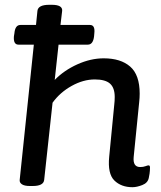

<svg xmlns="http://www.w3.org/2000/svg" viewBox="-20 -773 671 800"><path d="M532 7Q485 7 456.5 -21Q428 -49 435 -120L456 -336Q457 -345 457.5 -352.5Q458 -360 458 -369Q458 -407 438.5 -424.5Q419 -442 375 -442Q327 -442 278.5 -415Q230 -388 199 -345L164 -23Q161 2 116 2H105Q82 2 71.5 -5Q61 -12 62 -23L121 -587H57Q35 -587 38 -622L40 -634Q43 -669 65 -669H130L136 -728Q139 -753 185 -753H196Q241 -753 239 -728L232 -669H355Q377 -669 373 -634L372 -622Q368 -587 346 -587H224L208 -440Q247 -480 302.5 -505Q358 -530 412 -530Q483 -530 522.5 -495.5Q562 -461 562 -383Q562 -374 561.5 -365.5Q561 -357 560 -348L537 -119Q533 -77 564 -77Q577 -77 586 -80.5Q595 -84 599 -84Q605 -84 605 -75Q605 -73 604.5 -62Q604 -51 600 -32Q596 -11 573 -2Q550 7 532 7Z"/></svg>

Font: Asap Semi Expanded Semi Expanded Medium
Style: Italic
Weight: 500
Width: 6
Italic angle: -6°
Designer: Pablo Cosgaya
Foundry: Omnibus-Type
Version: Version 3.001; ttfautohint (v1.8.4.7-5d5b)